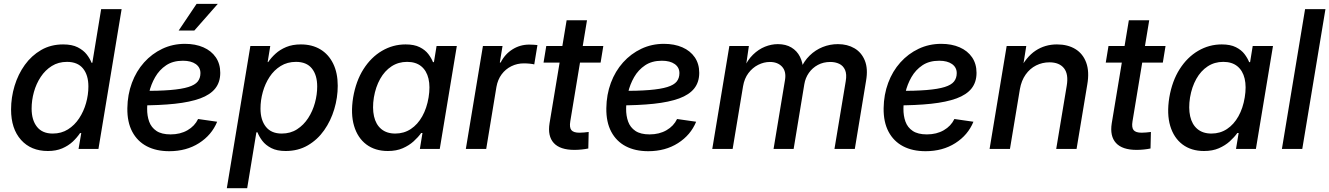

<svg xmlns="http://www.w3.org/2000/svg" viewBox="-20 -775 6916 999"><path d="M229 10.7Q141.1 10.7 89.4 -47.1Q37.6 -105 37.6 -205.1Q37.6 -268.1 55.9 -328.4Q74.2 -388.7 109.1 -437.3Q144 -485.8 194.3 -514.9Q244.6 -543.9 308.6 -543.9Q355 -543.9 384.5 -528.8Q414.1 -513.7 431.2 -491.7Q448.2 -469.7 456.5 -448.2H460.4L506.3 -727.5H612.8L492.2 0H388.7L402.8 -82.5H396.5Q380.9 -59.1 358.2 -37.8Q335.4 -16.6 303.5 -2.9Q271.5 10.7 229 10.7ZM254.4 -80.1Q299.3 -80.1 333.7 -101.8Q368.2 -123.5 391.8 -159.4Q415.5 -195.3 427.7 -238.5Q439.9 -281.7 439.9 -325.2Q439.9 -384.3 411.9 -418.7Q383.8 -453.1 328.6 -453.1Q283.7 -453.1 249.5 -431.6Q215.3 -410.2 191.9 -374.8Q168.5 -339.4 156.5 -296.4Q144.5 -253.4 144.5 -210Q144.5 -150.4 172.4 -115.2Q200.2 -80.1 254.4 -80.1Z M860.8 11.7Q793 11.7 743.9 -13.9Q694.8 -39.6 668.2 -89.6Q641.6 -139.6 642.6 -211.9Q643.6 -282.7 666.3 -343.8Q689 -404.8 729.7 -450.2Q770.5 -495.6 824.7 -521.2Q878.9 -546.9 942.4 -546.9Q996.6 -546.9 1038.1 -528.8Q1079.6 -510.7 1102.8 -476.8Q1126 -442.9 1126 -396Q1126 -347.7 1100.1 -314.9Q1074.2 -282.2 1021.7 -262.9Q969.2 -243.7 889.6 -235.1Q810.1 -226.6 703.1 -226.6L715.8 -301.8Q806.6 -301.8 866.2 -306.6Q925.8 -311.5 960.2 -322.3Q994.6 -333 1008.8 -350.8Q1022.9 -368.7 1022.9 -394.5Q1022.9 -424.3 998.5 -441.7Q974.1 -459 931.6 -459Q879.9 -459 844.5 -435.3Q809.1 -411.6 787.4 -373.8Q765.6 -335.9 755.6 -292.7Q745.6 -249.5 745.6 -210Q745.1 -172.9 756.1 -142.3Q767.1 -111.8 793.9 -93.8Q820.8 -75.7 867.7 -75.7Q918 -75.7 955.6 -97.4Q993.2 -119.1 1010.7 -155.8L1109.9 -141.6Q1081.5 -72.3 1015.6 -30.3Q949.7 11.7 860.8 11.7ZM909.7 -616.2 1002.9 -754.9H1113.3L991.2 -616.2Z M1160.2 204.1 1282.7 -535.6H1386.2L1372.6 -452.1H1375.5Q1390.6 -474.6 1413.6 -495.6Q1436.5 -516.6 1469.2 -530.3Q1502 -543.9 1545.4 -543.9Q1604 -543.9 1647 -518.1Q1689.9 -492.2 1713.6 -443.8Q1737.3 -395.5 1737.3 -328.6Q1737.3 -267.1 1719.2 -206.8Q1701.2 -146.5 1666.7 -97.4Q1632.3 -48.3 1581.8 -18.8Q1531.2 10.7 1466.3 10.7Q1420.9 10.7 1391.4 -4.6Q1361.8 -20 1345 -42.2Q1328.1 -64.5 1319.8 -86.4H1314L1266.1 204.1ZM1445.8 -80.1Q1491.2 -80.1 1525.6 -102.3Q1560.1 -124.5 1583.5 -160.6Q1606.9 -196.8 1618.7 -240Q1630.4 -283.2 1630.4 -325.2Q1630.4 -384.3 1602.8 -418.7Q1575.2 -453.1 1520 -453.1Q1475.1 -453.1 1440.4 -431.6Q1405.8 -410.2 1382.6 -374.8Q1359.4 -339.4 1347.4 -296.4Q1335.4 -253.4 1335.4 -210Q1335.4 -150.4 1363.5 -115.2Q1391.6 -80.1 1445.8 -80.1Z M1998 10.7Q1931.6 10.7 1886.2 -23.4Q1840.8 -57.6 1822.3 -119.9Q1803.7 -182.1 1817.4 -267.6Q1832 -353.5 1871.3 -415.3Q1910.6 -477.1 1967.5 -510.5Q2024.4 -543.9 2090.3 -543.9Q2135.3 -543.9 2163.8 -529.5Q2192.4 -515.1 2208.5 -493.9Q2224.6 -472.7 2232.9 -451.7H2237.8L2251.5 -535.6H2356.9L2268.1 0H2164.6L2178.2 -83H2171.4Q2155.8 -61 2132.1 -39.6Q2108.4 -18.1 2075.4 -3.7Q2042.5 10.7 1998 10.7ZM2036.6 -80.1Q2082 -80.1 2117.7 -103.8Q2153.3 -127.4 2177 -169.7Q2200.7 -211.9 2210 -268.1Q2219.2 -324.2 2209.5 -365.7Q2199.7 -407.2 2171.6 -430.2Q2143.6 -453.1 2098.1 -453.1Q2052.7 -453.1 2017.1 -429.7Q1981.4 -406.2 1958 -364.5Q1934.6 -322.8 1925.3 -268.1Q1916.5 -212.4 1926 -169.9Q1935.5 -127.4 1963.6 -103.8Q1991.7 -80.1 2036.6 -80.1Z M2403.8 0 2492.7 -535.6H2594.7L2580.6 -449.7H2585Q2606.9 -493.2 2646.5 -518.1Q2686 -543 2733.9 -543Q2745.1 -543 2756.8 -542.2Q2768.6 -541.5 2776.4 -540.5L2759.8 -439.9Q2752.9 -441.9 2737.3 -443.6Q2721.7 -445.3 2705.1 -445.3Q2670.9 -445.3 2640.6 -430.4Q2610.4 -415.5 2590.1 -388.2Q2569.8 -360.8 2563 -322.8L2509.8 0Z M3119.1 -535.6 3105 -449.2H2808.1L2822.3 -535.6ZM2928.2 -669.4H3034.2L2947.3 -144Q2941.9 -111.8 2952.9 -98.1Q2963.9 -84.5 2995.1 -84.5Q3004.4 -84.5 3018.6 -85.7Q3032.7 -86.9 3043 -88.4L3041 -2.4Q3025.4 1 3006.1 2.9Q2986.8 4.9 2968.8 4.9Q2894 4.9 2861.3 -31Q2828.6 -66.9 2839.4 -133.8Z M3353 11.7Q3285.2 11.7 3236.1 -13.9Q3187 -39.6 3160.4 -89.6Q3133.8 -139.6 3134.8 -211.9Q3135.7 -282.7 3158.4 -343.8Q3181.2 -404.8 3221.9 -450.2Q3262.7 -495.6 3316.9 -521.2Q3371.1 -546.9 3434.6 -546.9Q3488.8 -546.9 3530.3 -528.8Q3571.8 -510.7 3595 -476.8Q3618.2 -442.9 3618.2 -396Q3618.2 -347.7 3592.3 -314.9Q3566.4 -282.2 3513.9 -262.9Q3461.4 -243.7 3381.8 -235.1Q3302.2 -226.6 3195.3 -226.6L3208 -301.8Q3298.8 -301.8 3358.4 -306.6Q3418 -311.5 3452.4 -322.3Q3486.8 -333 3501 -350.8Q3515.1 -368.7 3515.1 -394.5Q3515.1 -424.3 3490.7 -441.7Q3466.3 -459 3423.8 -459Q3372.1 -459 3336.7 -435.3Q3301.3 -411.6 3279.5 -373.8Q3257.8 -335.9 3247.8 -292.7Q3237.8 -249.5 3237.8 -210Q3237.3 -172.9 3248.3 -142.3Q3259.3 -111.8 3286.1 -93.8Q3313 -75.7 3359.9 -75.7Q3410.2 -75.7 3447.8 -97.4Q3485.4 -119.1 3502.9 -155.8L3602.1 -141.6Q3573.7 -72.3 3507.8 -30.3Q3441.9 11.7 3353 11.7Z M3686 0 3774.9 -535.6H3876.5L3858.9 -415L3849.6 -418Q3869.1 -462.4 3897.9 -490.5Q3926.8 -518.6 3960.2 -532Q3993.7 -545.4 4027.3 -545.4Q4068.8 -545.4 4097.9 -527.8Q4127 -510.3 4142.3 -479.7Q4157.7 -449.2 4159.2 -409.2L4145.5 -416Q4163.1 -457 4192.9 -486.1Q4222.7 -515.1 4260.5 -530.3Q4298.3 -545.4 4339.8 -545.4Q4389.2 -545.4 4426 -523.7Q4462.9 -502 4480 -459.5Q4497.1 -417 4486.3 -355L4427.7 0H4321.8L4380.4 -352.1Q4386.7 -388.7 4377 -410.9Q4367.2 -433.1 4346.7 -442.9Q4326.2 -452.6 4300.3 -452.6Q4264.2 -452.6 4235.6 -437.3Q4207 -421.9 4188.7 -395.8Q4170.4 -369.6 4165 -336.9L4109.4 0H4004.9L4064.5 -358.9Q4071.8 -403.3 4049.1 -428Q4026.4 -452.6 3985.8 -452.6Q3954.6 -452.6 3925 -437.7Q3895.5 -422.9 3874.3 -394.8Q3853 -366.7 3846.2 -326.2L3792 0Z M4795.9 11.7Q4728 11.7 4679 -13.9Q4629.9 -39.6 4603.3 -89.6Q4576.7 -139.6 4577.6 -211.9Q4578.6 -282.7 4601.3 -343.8Q4624 -404.8 4664.8 -450.2Q4705.6 -495.6 4759.8 -521.2Q4814 -546.9 4877.4 -546.9Q4931.6 -546.9 4973.1 -528.8Q5014.6 -510.7 5037.8 -476.8Q5061 -442.9 5061 -396Q5061 -347.7 5035.2 -314.9Q5009.3 -282.2 4956.8 -262.9Q4904.3 -243.7 4824.7 -235.1Q4745.1 -226.6 4638.2 -226.6L4650.9 -301.8Q4741.7 -301.8 4801.3 -306.6Q4860.8 -311.5 4895.3 -322.3Q4929.7 -333 4943.8 -350.8Q4958 -368.7 4958 -394.5Q4958 -424.3 4933.6 -441.7Q4909.2 -459 4866.7 -459Q4814.9 -459 4779.5 -435.3Q4744.1 -411.6 4722.4 -373.8Q4700.7 -335.9 4690.7 -292.7Q4680.7 -249.5 4680.7 -210Q4680.2 -172.9 4691.2 -142.3Q4702.1 -111.8 4729 -93.8Q4755.9 -75.7 4802.7 -75.7Q4853 -75.7 4890.6 -97.4Q4928.2 -119.1 4945.8 -155.8L5044.9 -141.6Q5016.6 -72.3 4950.7 -30.3Q4884.8 11.7 4795.9 11.7Z M5286.6 -311 5234.9 0H5128.9L5217.8 -535.6H5319.8L5298.8 -403.8L5283.2 -407.2Q5318.8 -478.5 5367.9 -511.2Q5417 -543.9 5479.5 -543.9Q5535.6 -543.9 5575.2 -519.8Q5614.7 -495.6 5631.8 -449Q5648.9 -402.3 5637.2 -335L5581.5 0H5475.6L5530.3 -328.6Q5540.5 -389.2 5516.1 -419.9Q5491.7 -450.7 5440.4 -450.7Q5403.3 -450.7 5371.1 -434.6Q5338.9 -418.5 5316.7 -387.2Q5294.4 -356 5286.6 -311Z M6044.4 -535.6 6030.3 -449.2H5733.4L5747.6 -535.6ZM5853.5 -669.4H5959.5L5872.6 -144Q5867.2 -111.8 5878.2 -98.1Q5889.2 -84.5 5920.4 -84.5Q5929.7 -84.5 5943.8 -85.7Q5958 -86.9 5968.3 -88.4L5966.3 -2.4Q5950.7 1 5931.4 2.9Q5912.1 4.9 5894 4.9Q5819.3 4.9 5786.6 -31Q5753.9 -66.9 5764.6 -133.8Z M6244.6 10.7Q6178.2 10.7 6132.8 -23.4Q6087.4 -57.6 6068.8 -119.9Q6050.3 -182.1 6064 -267.6Q6078.6 -353.5 6117.9 -415.3Q6157.2 -477.1 6214.1 -510.5Q6271 -543.9 6336.9 -543.9Q6381.8 -543.9 6410.4 -529.5Q6439 -515.1 6455.1 -493.9Q6471.2 -472.7 6479.5 -451.7H6484.4L6498 -535.6H6603.5L6514.6 0H6411.1L6424.8 -83H6418Q6402.3 -61 6378.7 -39.6Q6355 -18.1 6322 -3.7Q6289.1 10.7 6244.6 10.7ZM6283.2 -80.1Q6328.6 -80.1 6364.3 -103.8Q6399.9 -127.4 6423.6 -169.7Q6447.3 -211.9 6456.5 -268.1Q6465.8 -324.2 6456.1 -365.7Q6446.3 -407.2 6418.2 -430.2Q6390.1 -453.1 6344.7 -453.1Q6299.3 -453.1 6263.7 -429.7Q6228 -406.2 6204.6 -364.5Q6181.2 -322.8 6171.9 -268.1Q6163.1 -212.4 6172.6 -169.9Q6182.1 -127.4 6210.2 -103.8Q6238.3 -80.1 6283.2 -80.1Z M6876.5 -727.5 6755.9 0H6649.9L6770.5 -727.5Z"/></svg>

Font: Inter 20pt Medium
Style: Italic
Weight: 500
Italic angle: -9.3988°
Version: Version 4.001;git-66647c0bb